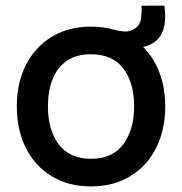

<svg xmlns="http://www.w3.org/2000/svg" viewBox="-20 -650 650 685"><path d="M485 -629.5 566.5 -630Q573.5 -580 562.8 -545.2Q552 -510.5 520 -493Q491.5 -478 452 -478.8Q412.5 -479.5 381.5 -498.5V-545Q405 -539 421.5 -537.8Q438 -536.5 452 -543Q478 -555.5 482.2 -579.2Q486.5 -603 485 -629.5ZM304.5 15Q223.5 15 164 -21.5Q104.5 -58 72.2 -122.2Q40 -186.5 40 -270.5Q40 -355 73 -419.2Q106 -483.5 165.5 -519.2Q225 -555 304.5 -555Q385.5 -555 445 -518.5Q504.5 -482 537 -418Q569.5 -354 569.5 -270.5Q569.5 -186 536.8 -121.8Q504 -57.5 444.5 -21.2Q385 15 304.5 15ZM304.5 -83.5Q382 -83.5 420.2 -135.8Q458.5 -188 458.5 -270.5Q458.5 -355 419.8 -405.8Q381 -456.5 304.5 -456.5Q252 -456.5 218 -432.8Q184 -409 167.5 -367.2Q151 -325.5 151 -270.5Q151 -185.5 190 -134.5Q229 -83.5 304.5 -83.5Z"/></svg>

Font: Manrope ExtraLight SemiBold
Style: Regular
Weight: 600
Version: Version 4.504